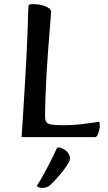

<svg xmlns="http://www.w3.org/2000/svg" viewBox="-20 -672 528 941"><path d="M85.8 0Q87.2 -15.3 89.5 -53.4Q91.9 -91.5 95.2 -145.9Q98.6 -200.2 102.4 -263.7Q106.3 -327.1 109.6 -393.2Q113 -459.4 115.3 -522.2Q117.6 -585.1 119 -636.7Q119 -645.3 122.9 -648.6Q126.7 -652 141.1 -652Q154.7 -652 170 -649.7Q185.4 -647.5 199.1 -642.6Q212.8 -637.7 221.7 -630.1Q230.5 -622.5 230.5 -611.8Q230.5 -609.9 228.3 -584.5Q226.1 -559.1 223 -517.3Q219.8 -475.5 215.7 -423.6Q211.7 -371.7 208.5 -315.1Q205.3 -258.4 203.1 -203.5Q200.9 -148.5 200.9 -101.8Q200.9 -84 206.9 -74.3Q212.9 -64.6 232.3 -61.5Q251.6 -58.3 289.6 -58.3Q335.7 -58.3 374.5 -62.7Q413.3 -67.2 437.7 -71.1Q462.1 -75 464.4 -75Q467.6 -75 468.2 -70.4Q468.9 -65.8 468.9 -55.4Q468.9 -46.4 465.9 -33.1Q462.9 -19.9 457.8 -9.9Q452.7 0 445.3 0ZM185.5 249Q176.9 249 168.6 245.3Q160.3 241.7 160.3 239.7Q160.3 237.7 170.7 222.6Q178.5 210.8 194.5 181.7Q210.5 152.5 227.6 119.1Q244.7 85.8 255.3 61.3Q258.5 54.5 260.6 52.5Q262.7 50.6 267.2 50.6Q273.7 50.6 281 53.6Q288.2 56.6 295.5 61Q302.9 65.3 307 69.8Q315.1 78 318.4 85.7Q321.8 93.5 323 100.4Q324.2 111.2 314 128.9Q303.8 146.5 287.5 167.2Q271.2 187.9 253.9 206.6Q236.6 225.3 222.9 237.8Q214.6 243.7 206.2 246.3Q197.8 249 185.5 249Z"/></svg>

Font: Briem Hand Thin
Style: Regular
Weight: 100
Designer: Gunnlaugur SE Briem, Eben Sorkin
Foundry: Sorkin Type Co.
Version: Version 1.003